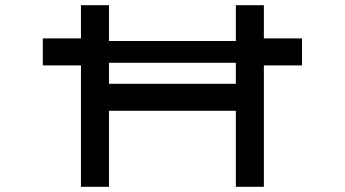

<svg xmlns="http://www.w3.org/2000/svg" viewBox="-20 -720 1329 740"><path d="M145 -468V-572H301L347 -562H952L988 -572H1144V-468H985L964 -478H337L301 -468ZM889 0V-700H997V0ZM292 0V-700H400V0ZM339 -293 340 -397H937V-293Z"/></svg>

Font: Lexend Zetta
Style: Regular
Weight: 400
Designer: Bonnie Shaver-Troup, Thomas Jockin
Foundry: Lexend
Version: Version 1.007